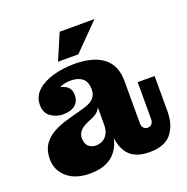

<svg xmlns="http://www.w3.org/2000/svg" viewBox="-128 -826 934 959"><g transform="rotate(-20 339.0 -346.5)"><path d="M167 -312Q130 -312 101 -332.5Q72 -353 72 -395Q72 -440 104.5 -470Q137 -500 190 -515Q243 -530 303 -530Q404 -530 457.5 -488Q511 -446 510 -361L342 -380Q342 -422 319 -440Q296 -458 260 -458Q234 -458 212.5 -451Q191 -444 175.5 -431Q160 -418 151 -400L152 -450Q199 -450 226 -434.5Q253 -419 253 -383Q253 -350 230.5 -331Q208 -312 167 -312ZM508 13Q431 13 396 -29Q361 -71 361 -147V-162H340V-287H336L342 -332V-380L510 -361V-140Q510 -124 518 -114.5Q526 -105 539 -105Q554 -105 562 -114.5Q570 -124 570 -140V-336H660V-149Q660 -75 624 -31Q588 13 508 13ZM193 12Q115 12 70.5 -26.5Q26 -65 26 -125Q26 -170 46 -200Q66 -230 101 -249.5Q136 -269 181 -281L268 -305Q293 -312 309 -321.5Q325 -331 333.5 -345.5Q342 -360 342 -381L345 -287H340Q335 -273 322.5 -262Q310 -251 290 -243L271 -235Q252 -227 239 -217.5Q226 -208 219 -195.5Q212 -183 212 -166Q212 -140 227 -125Q242 -110 267 -110Q287 -110 303.5 -119Q320 -128 330 -147Q340 -166 340 -197L370 -186Q370 -118 349 -74Q328 -30 288.5 -9Q249 12 193 12ZM231 -568 290 -706H475L339 -568Z"/></g></svg>

Font: Montagu Slab
Style: Bold
Weight: 700
Designer: Florian Karsten
Foundry: Florian Karsten
Version: Version 1.000